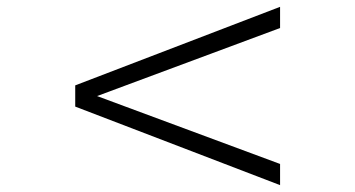

<svg xmlns="http://www.w3.org/2000/svg" viewBox="-20 -581 1040 562"><path d="M200.2 -269V-331.1L799.8 -561V-499L264.2 -299.8L799.8 -101.1V-39.1Z"/></svg>

Font: Charis SIL Eur
Style: Regular
Weight: 400
Foundry: SIL International
Version: Version 5.000